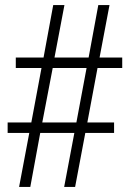

<svg xmlns="http://www.w3.org/2000/svg" viewBox="-20 -734 512 754"><path d="M55 0 95 -212H10V-253H103L143 -467H42V-508H151L189 -714H233L194 -508H328L366 -714H410L371 -508H460V-467H363L323 -253H428V-212H315L275 0H232L272 -212H138L99 0ZM146 -253H280L320 -467H187Z"/></svg>

Font: Noto Serif Tamil Condensed Light
Style: Regular
Weight: 300
Width: 3
Designer: Indian Type Foundry, Tom Grace, and the Monotype Design Team
Foundry: Monotype Imaging Inc.
Version: Version 2.004; ttfautohint (v1.8.4.7-5d5b)